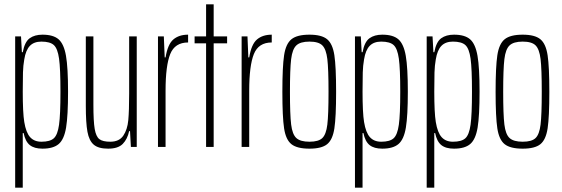

<svg xmlns="http://www.w3.org/2000/svg" viewBox="-20 -678 2592 886"><path d="M50 -510H77L81 -437H85Q94 -485 117 -501.5Q140 -518 176 -518Q226 -518 250.5 -496.5Q275 -475 284.5 -420.5Q294 -366 294 -255Q294 -144 285 -89.5Q276 -35 251 -13.5Q226 8 176 8Q138 8 117.5 -8.5Q97 -25 89 -64H85V188H50ZM259 -255Q259 -361 252.5 -407.5Q246 -454 228.5 -470Q211 -486 171 -486Q137 -486 118 -466.5Q99 -447 92 -404Q87 -376 86 -344Q85 -312 85 -255Q85 -158 92 -115Q100 -66 119 -45Q138 -24 171 -24Q211 -24 228.5 -40Q246 -56 252.5 -102.5Q259 -149 259 -255Z M376 -190V-510H411V-195Q411 -118 417 -83Q423 -48 438.5 -36Q454 -24 489 -24Q530 -24 549 -52Q568 -80 572 -123.5Q576 -167 576 -246V-510H611V0H584L580 -73H576Q568 -36 546.5 -14Q525 8 479 8Q434 8 412.5 -10.5Q391 -29 383.5 -70Q376 -111 376 -190Z M709 -510H736L740 -413H744Q754 -474 780 -496Q806 -518 848 -518V-482Q787 -482 765.5 -428.5Q744 -375 744 -259V0H709Z M931 0V-478H878V-510H931V-658H966V-510H1028V-478H966V0Z M1095 -510H1122L1126 -413H1130Q1140 -474 1166 -496Q1192 -518 1234 -518V-482Q1173 -482 1151.5 -428.5Q1130 -375 1130 -259V0H1095Z M1283 -254Q1283 -370 1291 -423Q1299 -476 1325 -497Q1351 -518 1408 -518Q1464 -518 1489.5 -497Q1515 -476 1523 -423Q1531 -370 1531 -254Q1531 -138 1523 -85.5Q1515 -33 1489.5 -12.5Q1464 8 1408 8Q1351 8 1325 -12.5Q1299 -33 1291 -85.5Q1283 -138 1283 -254ZM1496 -254Q1496 -360 1490.5 -405.5Q1485 -451 1467.5 -468.5Q1450 -486 1408 -486Q1366 -486 1347.5 -468.5Q1329 -451 1323.5 -405Q1318 -359 1318 -254Q1318 -149 1323.5 -103.5Q1329 -58 1347.5 -41Q1366 -24 1408 -24Q1450 -24 1467.5 -41Q1485 -58 1490.5 -103Q1496 -148 1496 -254Z M1618 -510H1645L1649 -437H1653Q1662 -485 1685 -501.5Q1708 -518 1744 -518Q1794 -518 1818.5 -496.5Q1843 -475 1852.5 -420.5Q1862 -366 1862 -255Q1862 -144 1853 -89.5Q1844 -35 1819 -13.5Q1794 8 1744 8Q1706 8 1685.5 -8.5Q1665 -25 1657 -64H1653V188H1618ZM1827 -255Q1827 -361 1820.5 -407.5Q1814 -454 1796.5 -470Q1779 -486 1739 -486Q1705 -486 1686 -466.5Q1667 -447 1660 -404Q1655 -376 1654 -344Q1653 -312 1653 -255Q1653 -158 1660 -115Q1668 -66 1687 -45Q1706 -24 1739 -24Q1779 -24 1796.5 -40Q1814 -56 1820.5 -102.5Q1827 -149 1827 -255Z M1949 -510H1976L1980 -437H1984Q1993 -485 2016 -501.5Q2039 -518 2075 -518Q2125 -518 2149.5 -496.5Q2174 -475 2183.5 -420.5Q2193 -366 2193 -255Q2193 -144 2184 -89.5Q2175 -35 2150 -13.5Q2125 8 2075 8Q2037 8 2016.5 -8.5Q1996 -25 1988 -64H1984V188H1949ZM2158 -255Q2158 -361 2151.5 -407.5Q2145 -454 2127.5 -470Q2110 -486 2070 -486Q2036 -486 2017 -466.5Q1998 -447 1991 -404Q1986 -376 1985 -344Q1984 -312 1984 -255Q1984 -158 1991 -115Q1999 -66 2018 -45Q2037 -24 2070 -24Q2110 -24 2127.5 -40Q2145 -56 2151.5 -102.5Q2158 -149 2158 -255Z M2267 -254Q2267 -370 2275 -423Q2283 -476 2309 -497Q2335 -518 2392 -518Q2448 -518 2473.5 -497Q2499 -476 2507 -423Q2515 -370 2515 -254Q2515 -138 2507 -85.5Q2499 -33 2473.5 -12.5Q2448 8 2392 8Q2335 8 2309 -12.5Q2283 -33 2275 -85.5Q2267 -138 2267 -254ZM2480 -254Q2480 -360 2474.5 -405.5Q2469 -451 2451.5 -468.5Q2434 -486 2392 -486Q2350 -486 2331.5 -468.5Q2313 -451 2307.5 -405Q2302 -359 2302 -254Q2302 -149 2307.5 -103.5Q2313 -58 2331.5 -41Q2350 -24 2392 -24Q2434 -24 2451.5 -41Q2469 -58 2474.5 -103Q2480 -148 2480 -254Z"/></svg>

Font: Saira Ultra Condensed Thin
Style: Regular
Weight: 100
Width: 1
Designer: Hector Gatti with collaboration of the Omnibus-Type team
Foundry: Omnibus-Type
Version: Version 1.001; ttfautohint (v1.8)